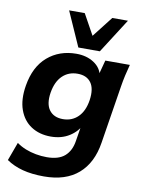

<svg xmlns="http://www.w3.org/2000/svg" viewBox="-104 -831 841 1125"><g transform="rotate(10 316.5 -268.0)"><path d="M237 224Q165 224 110 209.5Q55 195 13 166L53 57Q78 75 107 86.5Q136 98 168.5 104Q201 110 234 110Q304 110 340.5 78Q377 46 386 -13L403 -118H413Q393 -72 346 -42.5Q299 -13 236 -13Q168 -13 119 -45Q70 -77 48.5 -137.5Q27 -198 41 -282Q60 -397 130 -457Q200 -517 301 -517Q362 -517 405.5 -488.5Q449 -460 457 -413L450 -417L474 -507H620Q611 -474 603.5 -440.5Q596 -407 591 -375L536 -30Q517 93 441.5 158.5Q366 224 237 224ZM288 -126Q342 -126 378 -161.5Q414 -197 424 -263Q434 -332 408 -367.5Q382 -403 328 -403Q274 -403 238 -368Q202 -333 191 -267Q180 -198 207 -162Q234 -126 288 -126ZM305 -555 214 -760H307L375 -637L471 -760H564L433 -555Z"/></g></svg>

Font: Mulish ExtraLight ExtraBold
Style: Italic
Weight: 800
Italic angle: -9°
Version: Version 3.603